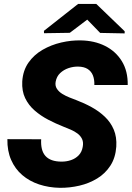

<svg xmlns="http://www.w3.org/2000/svg" viewBox="-20 -921 653 952"><path d="M390.1 -192.4Q394.5 -215.3 387 -231.4Q379.4 -247.6 364.5 -258.8Q349.6 -270 330.8 -278.1Q312 -286.1 294.4 -293Q256.3 -308.1 219.2 -327.4Q182.1 -346.7 151.9 -373Q121.6 -399.4 104.7 -434.6Q87.9 -469.7 90.3 -517.1Q93.8 -571.3 121.1 -610.4Q148.4 -649.4 191.2 -674.1Q233.9 -698.7 283.4 -710.2Q333 -721.7 380.4 -720.7Q447.8 -719.7 500.7 -693.4Q553.7 -667 584 -617.9Q614.3 -568.8 613.3 -499.5H447.8Q448.7 -526.9 440.7 -547.1Q432.6 -567.4 414.6 -578.9Q396.5 -590.3 367.7 -590.8Q343.8 -591.3 319.8 -583.3Q295.9 -575.2 278.3 -558.6Q260.7 -542 255.9 -515.6Q252.4 -495.6 262.2 -480.7Q272 -465.8 289.1 -455.3Q306.2 -444.8 325 -437.5Q343.8 -430.2 357.9 -424.8Q397.9 -409.7 434.8 -389.4Q471.7 -369.1 500.2 -341.8Q528.8 -314.5 544.2 -278.1Q559.6 -241.7 556.6 -193.8Q552.7 -138.7 527.3 -99.6Q502 -60.5 461.9 -36.1Q421.9 -11.7 374 -0.5Q326.2 10.7 276.9 10.3Q221.7 9.3 173.8 -6.6Q126 -22.5 90.3 -53Q54.7 -83.5 35.2 -128.2Q15.6 -172.9 16.6 -231L184.1 -230.5Q182.6 -203.1 187.7 -182.4Q192.9 -161.6 205.3 -147.7Q217.8 -133.8 237.8 -126.7Q257.8 -119.6 286.1 -119.6Q310.1 -119.6 332.3 -127.2Q354.5 -134.8 370.1 -150.9Q385.7 -167 390.1 -192.4ZM457.5 -901.4 598.1 -766.1V-755.4L476.6 -757.8L412.6 -823.7L326.2 -758.3L198.2 -756.3L197.8 -768.1L367.2 -901.4Z"/></svg>

Font: Roboto Black
Style: Italic
Weight: 900
Italic angle: -12°
Designer: Christian Robertson
Foundry: Google
Version: Version 3.0; 2020